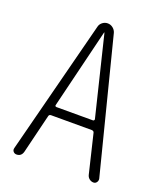

<svg xmlns="http://www.w3.org/2000/svg" viewBox="-135 -819 771 908"><g transform="rotate(20 250.0 -365.0)"><path d="M248 -683.6 150.4 -283.2Q149.4 -280.3 151.4 -277.8Q153.3 -275.4 157.2 -275.4H340.8Q343.8 -275.4 345.7 -277.8Q347.7 -280.3 347.7 -283.2L250 -683.6Q250 -684.6 249 -684.6Q248 -684.6 248 -683.6ZM55.7 0Q45.9 0 39.6 -7.3Q33.2 -14.6 36.1 -25.4L209 -698.2Q211.9 -711.9 223.6 -721.2Q235.4 -730.5 250 -730.5Q264.6 -730.5 276.4 -721.2Q288.1 -711.9 292 -698.2L462.9 -26.4Q464.8 -16.6 459 -8.3Q453.1 0 443.4 0Q431.6 0 422.4 -7.3Q413.1 -14.6 410.2 -26.4L363.3 -221.7Q361.3 -229.5 351.6 -230.5H146.5Q136.7 -230.5 134.8 -221.7L86.9 -25.4Q80.1 0 55.7 0Z"/></g></svg>

Font: Rounded Mgen+ 2m light
Style: Regular
Weight: 200
Designer: [Source Han Sans]
Ryoko NISHIZUKA  (kana & ideographs); Paul D. Hunt (Latin, Greek & Cyrillic); Wenlong ZHANG  (bopomofo
Version: Version 1.059.20150602